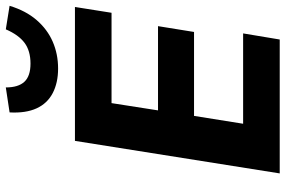

<svg xmlns="http://www.w3.org/2000/svg" viewBox="-181 -802 983 661"><g transform="rotate(-90 310.5 -471.5)"><path d="M44 0 156 -705H617L597 -579H286L261 -419H551L531 -295H242L215 -126H526L505 0ZM405 -763Q356 -763 320.5 -781.5Q285 -800 268 -837Q251 -874 254 -930L340 -943Q340 -900 359.5 -879Q379 -858 422 -858Q466 -858 493.5 -878.5Q521 -899 540 -943L621 -930Q604 -874 572 -837Q540 -800 497.5 -781.5Q455 -763 405 -763Z"/></g></svg>

Font: Nunito Sans 7pt SemiCondensed ExtraBold
Style: Italic
Weight: 800
Width: 4
Italic angle: -9°
Designer: Vernon Adams
Foundry: Vernon Adams
Version: Version 3.101;gftools[0.9.27]